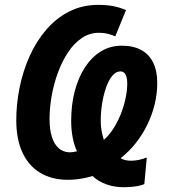

<svg xmlns="http://www.w3.org/2000/svg" viewBox="-20 -745 709 806"><path d="M500 41Q460 41 426.3 28.8Q392.6 16.6 368.2 -6.3Q352.1 -1 335 2.4Q317.9 5.9 300.5 7.8Q283.2 9.8 265.1 9.8Q197.3 9.8 148.4 -19.8Q99.6 -49.3 74 -105.2Q48.3 -161.1 48.3 -240.2Q48.3 -308.1 62.3 -377.2Q76.2 -446.3 104 -508.5Q131.8 -570.8 173.6 -619.6Q215.3 -668.5 270.3 -696.5Q325.2 -724.6 393.6 -724.6Q427.7 -724.6 455.6 -719.2Q483.4 -713.9 508.8 -702.6L463.9 -592.3Q449.2 -599.1 432.4 -603.3Q415.5 -607.4 395.5 -607.4Q356 -607.4 323.2 -585.2Q290.5 -563 265.4 -524.9Q240.2 -486.8 222.9 -439.5Q205.6 -392.1 196.8 -341.8Q188 -291.5 188 -245.1Q188 -203.1 197.3 -172.1Q206.5 -141.1 225.3 -123.8Q244.1 -106.4 272 -105.5Q279.8 -105.5 287.6 -106.7Q295.4 -107.9 303.2 -109.9Q291.5 -134.8 285.2 -167.2Q278.8 -199.7 278.8 -237.8Q278.8 -305.2 293.9 -362.8Q309.1 -420.4 337.2 -463.1Q365.2 -505.9 404.1 -529.5Q442.9 -553.2 490.7 -553.2Q539.6 -553.2 572.8 -535.2Q606 -517.1 623 -482.2Q640.1 -447.3 640.1 -397Q640.1 -352.1 629.4 -307.6Q618.7 -263.2 598.6 -221.9Q578.6 -180.7 550.3 -144.8Q522 -108.9 486.3 -81.1Q495.1 -75.7 505.9 -73Q516.6 -70.3 530.8 -70.3Q545.9 -70.3 562.3 -73.7Q578.6 -77.1 596.2 -83.5L585.9 27.8Q568.4 35.2 544.2 38.1Q520 41 500 41ZM416 -157.7Q438 -177.2 456.1 -205.3Q474.1 -233.4 487.1 -266.1Q500 -298.8 507.1 -332.3Q514.2 -365.7 514.2 -396Q514.2 -412.1 510.7 -423.1Q507.3 -434.1 501 -439.7Q494.6 -445.3 485.4 -445.3Q466.8 -445.3 451.4 -426.8Q436 -408.2 425.3 -377.7Q414.6 -347.2 408.7 -310.5Q402.8 -273.9 402.8 -237.8Q402.8 -213.9 407 -192.6Q411.1 -171.4 416 -157.7Z"/></svg>

Font: Open Sans SemiCondensed
Style: Bold Italic
Weight: 700
Width: 4
Italic angle: -12°
Designer: Monotype Design Team
Foundry: Monotype Imaging Inc.
Version: Version 3.003